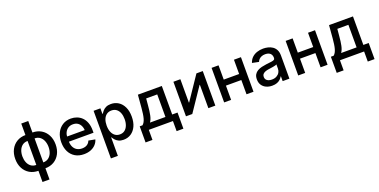

<svg xmlns="http://www.w3.org/2000/svg" viewBox="-18 -1672 5570 2820"><g transform="rotate(-20 2767.0 -262.0)"><path d="M304.7 186V-727.5H414.1V186ZM305.7 11.2Q228 11.2 169.2 -23.7Q110.4 -58.6 77.1 -121.6Q43.9 -184.6 43.9 -267.6Q43.9 -351.1 77.1 -414.3Q110.4 -477.5 169.2 -512.7Q228 -547.9 305.7 -547.9H331.5V11.2ZM304.7 -80.6H320.3V-455.6H304.7Q255.9 -455.6 222.4 -430.2Q189 -404.8 172.1 -362.1Q155.3 -319.3 155.3 -267.6Q155.3 -216.3 172.1 -173.8Q189 -131.3 222.4 -106Q255.9 -80.6 304.7 -80.6ZM413.1 11.2H387.7V-547.9H413.1Q490.7 -547.9 549.6 -512.7Q608.4 -477.5 641.6 -414.3Q674.8 -351.1 674.8 -267.6Q674.8 -184.6 641.6 -121.6Q608.4 -58.6 549.6 -23.7Q490.7 11.2 413.1 11.2ZM413.6 -80.6Q463.4 -80.6 496.8 -106Q530.3 -131.3 547.4 -173.6Q564.5 -215.8 564.5 -267.6Q564.5 -319.3 547.4 -362.1Q530.3 -404.8 496.8 -430.2Q463.4 -455.6 413.6 -455.6H399.4V-80.6Z M1020.5 11.2Q940.9 11.2 883.1 -23.4Q825.2 -58.1 793.9 -120.6Q762.7 -183.1 762.7 -266.6Q762.7 -349.6 793.7 -412.8Q824.7 -476.1 880.9 -512Q937 -547.9 1012.2 -547.9Q1061 -547.9 1105 -531.5Q1148.9 -515.1 1182.9 -481.7Q1216.8 -448.2 1236.6 -396.7Q1256.3 -345.2 1256.3 -274.4V-237.8H819.8V-318.4H1200.2L1149.9 -292.5Q1149.9 -341.8 1134.3 -379.2Q1118.7 -416.5 1088.1 -437.3Q1057.6 -458 1012.7 -458Q968.3 -458 936.5 -437Q904.8 -416 887.9 -380.4Q871.1 -344.7 871.1 -301.8V-248.5Q871.1 -194.3 889.6 -156Q908.2 -117.7 942.4 -97.9Q976.6 -78.1 1022 -78.1Q1052.2 -78.1 1076.9 -86.9Q1101.6 -95.7 1119.1 -113.3Q1136.7 -130.9 1145.5 -155.8L1248 -136.7Q1235.4 -92.8 1204.1 -59.3Q1172.9 -25.9 1126.2 -7.3Q1079.6 11.2 1020.5 11.2Z M1367.2 204.1V-540H1473.6V-454.1H1481Q1491.7 -473.1 1510.5 -494.9Q1529.3 -516.6 1560.3 -532Q1591.3 -547.4 1638.2 -547.4Q1704.1 -547.4 1755.1 -514.2Q1806.2 -481 1835.7 -418.5Q1865.2 -356 1865.2 -269Q1865.2 -182.1 1836.2 -119.6Q1807.1 -57.1 1756.1 -23.2Q1705.1 10.7 1638.2 10.7Q1592.3 10.7 1561.3 -4.6Q1530.3 -20 1511.2 -42Q1492.2 -64 1481 -84H1476.1V204.1ZM1613.8 -82Q1659.2 -82 1690.4 -106.2Q1721.7 -130.4 1738 -172.9Q1754.4 -215.3 1754.4 -269.5Q1754.4 -323.7 1738.3 -365.7Q1722.2 -407.7 1690.9 -431.4Q1659.7 -455.1 1613.8 -455.1Q1568.8 -455.1 1537.4 -431.9Q1505.9 -408.7 1489.5 -367.2Q1473.1 -325.7 1473.1 -269.5Q1473.1 -213.9 1489.7 -171.6Q1506.3 -129.4 1537.8 -105.7Q1569.3 -82 1613.8 -82Z M1925.8 157.7V-94.2H1969.7Q1986.8 -109.4 1998.8 -130.6Q2010.7 -151.9 2019 -181.4Q2027.3 -210.9 2033 -250.2Q2038.6 -289.6 2043 -339.4L2059.6 -540H2433.6V-94.2H2517.1V157.7H2411.1V0H2033.7V157.7ZM2086.4 -94.2H2328.1V-446.8H2155.3L2145.5 -339.4Q2138.7 -254.4 2126 -193.1Q2113.3 -131.8 2086.4 -94.2Z M3073.7 0H2964.8V-364.7H2960L2713.4 0H2614.7V-540H2723.6V-174.8H2728L2974.6 -540H3073.7Z M3588.9 -316.9V-222.7H3292V-316.9ZM3320.3 -540V0H3211.4V-540ZM3670.4 -540V0H3561V-540Z M3961.9 11.2Q3910.2 11.2 3868.7 -7.6Q3827.1 -26.4 3802.7 -63Q3778.3 -99.6 3778.3 -152.8Q3778.3 -198.7 3796.1 -228.3Q3814 -257.8 3844 -275.1Q3874 -292.5 3911.1 -301.3Q3948.2 -310.1 3987.3 -314.9Q4035.6 -320.3 4065.4 -324.2Q4095.2 -328.1 4109.1 -336.4Q4123 -344.7 4123 -363.8V-366.7Q4123 -396 4111.3 -416.5Q4099.6 -437 4076.4 -448.2Q4053.2 -459.5 4019.5 -459.5Q3984.9 -459.5 3959.7 -448.5Q3934.6 -437.5 3918.9 -420.4Q3903.3 -403.3 3896.5 -383.8L3793.5 -404.8Q3809.1 -453.6 3842 -485.1Q3875 -516.6 3920.7 -532Q3966.3 -547.4 4018.6 -547.4Q4054.7 -547.4 4092.3 -538.6Q4129.9 -529.8 4161.4 -508.8Q4192.9 -487.8 4212.2 -451.7Q4231.4 -415.5 4231.4 -360.8V0H4126V-74.2H4121.1Q4110.4 -53.2 4089.8 -33.4Q4069.3 -13.7 4037.6 -1.2Q4005.9 11.2 3961.9 11.2ZM3986.3 -75.2Q4029.8 -75.2 4060.5 -92Q4091.3 -108.9 4107.4 -136.5Q4123.5 -164.1 4123.5 -195.8V-263.2Q4117.7 -257.8 4102.3 -253.4Q4086.9 -249 4066.9 -245.6Q4046.9 -242.2 4027.6 -239.5Q4008.3 -236.8 3994.1 -234.9Q3964.4 -231 3939.7 -221.7Q3915 -212.4 3900.4 -195.8Q3885.7 -179.2 3885.7 -151.9Q3885.7 -127 3898.4 -109.9Q3911.1 -92.8 3933.8 -84Q3956.5 -75.2 3986.3 -75.2Z M4746.6 -316.9V-222.7H4449.7V-316.9ZM4478 -540V0H4369.1V-540ZM4828.1 -540V0H4718.8V-540Z M4913.6 157.7V-94.2H4957.5Q4974.6 -109.4 4986.6 -130.6Q4998.5 -151.9 5006.8 -181.4Q5015.1 -210.9 5020.8 -250.2Q5026.4 -289.6 5030.8 -339.4L5047.4 -540H5421.4V-94.2H5504.9V157.7H5398.9V0H5021.5V157.7ZM5074.2 -94.2H5315.9V-446.8H5143.1L5133.3 -339.4Q5126.5 -254.4 5113.8 -193.1Q5101.1 -131.8 5074.2 -94.2Z"/></g></svg>

Font: V-Inter
Style: Medium-500
Weight: 500
Designer: Rasmus Andersson
Foundry: rsms
Version: Version 4.000;git-4146feb